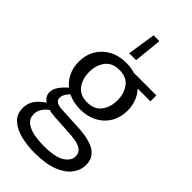

<svg xmlns="http://www.w3.org/2000/svg" viewBox="-301 -835 1143 1143"><g transform="rotate(45 270.5 -263.0)"><path d="M259 -140Q201 -140 155 -163Q141 -148 132.5 -133Q124 -118 124 -102Q124 -66 186 -63L324 -56Q349 -55 382 -50.5Q415 -46 446.5 -34Q478 -22 498.5 2.5Q519 27 519 70Q519 112 491.5 149.5Q464 187 405 211Q346 235 251 235Q191 235 136.5 222Q82 209 47 178.5Q12 148 12 96Q12 55 33 25.5Q54 -4 90 -27V-28Q58 -49 58 -84Q58 -111 77 -137Q96 -163 121 -185Q89 -211 71 -249.5Q53 -288 53 -335Q53 -393 79 -437Q105 -481 151.5 -506Q198 -531 259 -531Q298 -531 332 -520H522V-470H414Q438 -445 451.5 -410.5Q465 -376 465 -335Q465 -278 439.5 -234Q414 -190 367.5 -165Q321 -140 259 -140ZM259 -199Q320 -199 349.5 -238.5Q379 -278 379 -335Q379 -393 349.5 -432.5Q320 -472 259 -472Q199 -472 169.5 -432.5Q140 -393 140 -335Q140 -278 169.5 -238.5Q199 -199 259 -199ZM259 167Q356 167 397.5 140Q439 113 439 77Q439 46 418 31.5Q397 17 367.5 12Q338 7 313 6L184 -2Q150 -4 135 -10Q113 4 98.5 26.5Q84 49 84 74Q84 111 109.5 131Q135 151 174.5 159Q214 167 259 167ZM288 -583H230L257 -761H306Z"/></g></svg>

Font: Murecho
Style: Regular
Weight: 400
Designer: Neil Summerour
Foundry: Positype
Version: Version 1.010; ttfautohint (v1.8.3)